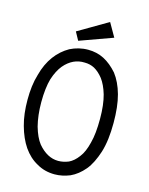

<svg xmlns="http://www.w3.org/2000/svg" viewBox="-120 -867 739 952"><g transform="rotate(15 250.0 -390.5)"><path d="M254 10C281 10 307 4 332 -6C358 -18 381 -36 402 -61C423 -86 439 -120 452 -160C465 -202 471 -252 471 -312C471 -367 466 -415 455 -455C444 -495 428 -528 408 -554C386 -579 363 -598 338 -611C313 -624 285 -630 256 -630C223 -630 192 -622 164 -608C136 -592 112 -571 92 -544C72 -517 56 -483 46 -444C34 -405 29 -361 29 -313C29 -265 34 -221 45 -182C56 -142 71 -108 90 -80C110 -51 134 -29 162 -14C189 2 220 10 254 10ZM150 -115C135 -134 122 -162 112 -197C103 -232 98 -273 98 -319C98 -368 103 -409 112 -440C122 -471 135 -496 150 -514C165 -532 182 -545 199 -553C216 -561 235 -565 256 -564C274 -564 291 -560 306 -552C322 -543 337 -530 352 -511C366 -492 378 -467 387 -436C396 -404 401 -363 401 -314C401 -263 397 -222 388 -189C380 -156 369 -130 354 -111C340 -92 324 -78 307 -70C290 -63 272 -59 254 -59C216 -59 181 -78 150 -115ZM325 -791 173 -702 196 -660 365 -721Z"/></g></svg>

Font: Inconsolatazi4
Style: Regular
Weight: 400
Designer: Raph Levien, Kirill Tkachev
Foundry: Cyreal
Version: Version 1.013